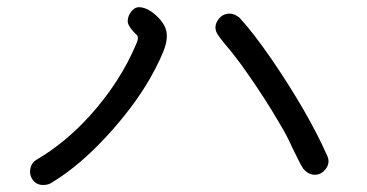

<svg xmlns="http://www.w3.org/2000/svg" viewBox="-20 -628 1040 544"><path d="M447.3 -551.8Q452.1 -541 452.6 -528.8Q453.1 -516.6 449.2 -501Q439.5 -466.8 404.3 -404.3Q358.4 -325.2 284.2 -244.1Q206.1 -159.2 130.9 -113.3Q117.2 -102.5 98.6 -104Q80.1 -105.5 70.3 -122.1Q62.5 -135.7 66.4 -151.9Q70.3 -168 84 -175.8Q164.1 -222.7 234.4 -299.8Q321.3 -396.5 366.2 -503.9Q370.1 -512.7 370.6 -518.1Q371.1 -523.4 369.1 -527.3Q342.8 -551.8 341.8 -567.4Q341.8 -575.2 344.7 -583Q357.4 -610.4 378.4 -607.4Q399.4 -604.5 419.4 -586.9Q439.5 -569.3 447.3 -551.8ZM907.2 -186.5Q916 -167 903.3 -149.9Q890.6 -132.8 872.1 -132.8Q853.5 -132.8 838.9 -150.4Q832 -161.1 820.8 -184.1Q809.6 -207 806.6 -212.9Q793 -244.1 771.5 -279.3Q735.4 -341.8 684.6 -415Q666 -442.4 638.7 -477.5Q635.7 -481.4 619.6 -500.5Q603.5 -519.5 596.7 -530.3Q585 -548.8 595.2 -567.4Q605.5 -585.9 624 -588.9Q642.6 -591.8 659.2 -577.1Q697.3 -536.1 751 -458Q853.5 -307.6 907.2 -186.5Z"/></svg>

Font: irohamaru Regular
Style: Regular
Weight: 400
Designer: [Source Han Sans]
Ryoko NISHIZUKA  (kana & ideographs); Paul D. Hunt (Latin, Greek & Cyrillic); Wenlong ZHANG  (bopomofo
Version: Version 1.00